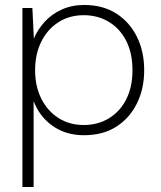

<svg xmlns="http://www.w3.org/2000/svg" viewBox="-20 -531 647 771"><path d="M70 220V-499H110L116 -376Q131 -412 159 -443Q187 -474 227.5 -492.5Q268 -511 318 -511Q393 -511 446.5 -477Q500 -443 529.5 -384Q559 -325 559 -249Q559 -174 529.5 -115Q500 -56 446.5 -22Q393 12 317 12Q245 12 192 -25Q139 -62 115 -125V220ZM316 -29Q373 -29 417.5 -56Q462 -83 487 -132.5Q512 -182 512 -249Q512 -317 487 -366.5Q462 -416 417.5 -443Q373 -470 316 -470Q259 -470 215 -442Q171 -414 146 -364Q121 -314 121 -249Q121 -184 146 -134.5Q171 -85 215 -57Q259 -29 316 -29Z"/></svg>

Font: DM Sans 20pt ExtraLight
Style: Regular
Weight: 250
Version: Version 4.004;gftools[0.9.30]